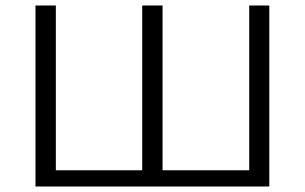

<svg xmlns="http://www.w3.org/2000/svg" viewBox="-20 -678 1108 698"><path d="M959 -658V0H109V-658H183V-59H497V-658H571V-59H886V-658Z"/></svg>

Font: Ysabeau Infant
Style: Regular
Weight: 400
Designer: Christian Thalmann (Catharsis Fonts)
Version: Version 0.003